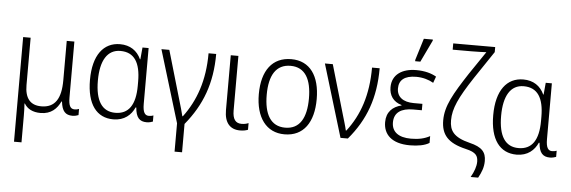

<svg xmlns="http://www.w3.org/2000/svg" viewBox="-58 -972 4177 1404"><g transform="rotate(5 2030.5 -269.5)"><path d="M81 236H136V40C136 8 135 -22 133 -49H136C158 -12 197 10 256 10C334 10 376 -34 401 -87H405C413 -17 438 10 490 10C507 10 525 5 534 1V-44C525 -40 512 -38 501 -38C472 -38 457 -59 457 -122V-532H401V-242C401 -109 358 -39 257 -39C175 -39 136 -89 136 -185V-532H81Z M790 10C871 10 920 -35 945 -91H950C956 -18 982 10 1035 10C1052 10 1071 5 1080 1V-44C1071 -40 1058 -38 1047 -38C1018 -38 1002 -59 1002 -122V-532H957L949 -445H946C918 -506 866 -542 792 -542C672 -542 595 -446 595 -263C595 -84 667 10 790 10ZM800 -39C703 -39 653 -114 653 -263C653 -410 703 -493 799 -493C901 -493 947 -420 947 -281V-251C947 -110 898 -39 800 -39Z M1257 206H1312V-2C1437 -154 1498 -317 1498 -532H1442C1442 -331 1387 -180 1295 -57H1291C1285 -85 1270 -134 1261 -165L1154 -532H1096L1257 -2Z M1720 10C1745 10 1763 6 1778 0V-49C1762 -42 1745 -39 1726 -39C1683 -39 1661 -68 1661 -131V-532H1605V-129C1605 -35 1648 10 1720 10Z M2259 -267C2259 -436 2187 -542 2049 -542C1911 -542 1834 -441 1834 -267C1834 -96 1912 10 2046 10C2186 10 2259 -96 2259 -267ZM1892 -267C1892 -411 1942 -493 2048 -493C2157 -493 2202 -404 2202 -267C2202 -124 2154 -39 2047 -39C1940 -39 1892 -125 1892 -267Z M2457 0H2511C2638 -150 2698 -314 2698 -532H2642C2642 -331 2590 -180 2495 -57H2491C2485 -86 2470 -134 2461 -165L2354 -532H2296Z M2952 -606H2990L3067 -767V-775H3001L2952 -616ZM2967 10C3024 10 3076 1 3109 -20V-70C3069 -48 3025 -39 2970 -39C2878 -39 2829 -78 2829 -146C2829 -220 2882 -253 2968 -253H3032V-300H2968C2890 -300 2844 -335 2844 -397C2844 -457 2883 -493 2970 -493C3019 -493 3063 -480 3097 -460L3114 -507C3078 -528 3029 -542 2966 -542C2863 -542 2789 -494 2789 -401C2789 -342 2818 -296 2881 -278V-275C2816 -259 2772 -218 2772 -143C2772 -54 2832 10 2967 10Z M3430 202H3485C3508 161 3523 122 3523 77C3523 12 3493 -24 3401 -46C3280 -76 3251 -124 3251 -199C3251 -285 3289 -367 3391 -522L3526 -723V-760H3218V-714H3355C3398 -714 3442 -716 3465 -717L3351 -549C3248 -391 3194 -299 3194 -194C3194 -88 3244 -30 3377 1C3456 19 3467 46 3468 86C3468 121 3454 160 3430 202Z M3750 10C3831 10 3880 -35 3905 -91H3910C3916 -18 3942 10 3995 10C4012 10 4031 5 4040 1V-44C4031 -40 4018 -38 4007 -38C3978 -38 3962 -59 3962 -122V-532H3917L3909 -445H3906C3878 -506 3826 -542 3752 -542C3632 -542 3555 -446 3555 -263C3555 -84 3627 10 3750 10ZM3760 -39C3663 -39 3613 -114 3613 -263C3613 -410 3663 -493 3759 -493C3861 -493 3907 -420 3907 -281V-251C3907 -110 3858 -39 3760 -39Z"/></g></svg>

Font: Noto Sans SemiCondensed Light
Style: Regular
Weight: 300
Width: 4
Designer: Monotype Design Team
Foundry: Monotype Imaging Inc.
Version: Version 2.013